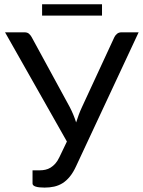

<svg xmlns="http://www.w3.org/2000/svg" viewBox="-20 -867 666 894"><path d="M625.5 -716.5 334.5 -93.5Q321 -64 305.2 -44.8Q289.5 -25.5 271.5 -14.2Q253.5 -3 232.5 1.8Q211.5 6.5 187.5 6.5Q160.5 6.5 146 1.8Q131.5 -3 131.5 -12.5V-74H166.5Q179 -74 191.5 -76.8Q204 -79.5 215.5 -86.5Q227 -93.5 237.5 -105.2Q248 -117 256.5 -135L291.5 -208L3.5 -716.5H94Q107 -716.5 114.5 -710.2Q122 -704 127.5 -694L304.5 -369Q323 -333.5 334.5 -297Q340 -315 346.8 -333Q353.5 -351 362 -369L512.5 -694Q516.5 -702.5 524.8 -709.5Q533 -716.5 545.5 -716.5ZM176 -847H455V-794.5H176Z"/></svg>

Font: Lato
Style: Regular
Weight: 400
Designer: Lukasz Dziedzic with Adam Twardoch and Botio Nikoltchev
Foundry: tyPoland Lukasz Dziedzic
Version: Version 2.015; 2015-08-06; http://www.latofonts.com/